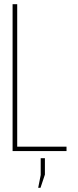

<svg xmlns="http://www.w3.org/2000/svg" viewBox="-20 -720 373 915"><path d="M297 0H40V-700H62V-21H297ZM162 175 174 114V34H194V112L173 175Z"/></svg>

Font: Bebas Neue Light
Style: Regular
Weight: 300
Designer: Ryoichi Tsunekawa
Foundry: Ryoichi Tsunekawa
Version: Version 001.003; ttfautohint (v1.5.65-e2d9)